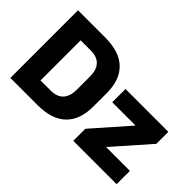

<svg xmlns="http://www.w3.org/2000/svg" viewBox="-94 -960 1282 1282"><g transform="rotate(45 547.0 -319.5)"><path d="M167.4 0V-130.8H307Q367.2 -130.8 397 -163.4Q426.9 -195.9 426.9 -256.4V-384.3Q426.9 -444.9 397 -477.2Q367.2 -509.5 307 -509.5H167.2V-639H312.6Q449 -639 516.8 -573.4Q584.6 -507.7 584.6 -384.4V-255.9Q584.6 -132.3 517 -66.1Q449.4 0 312.6 0ZM57.8 0V-639H212.1V0ZM1060.9 -125.6V0H651.7V-113.9L873.7 -366.4H653.5V-491.4H1058.1V-378L835.3 -125.6Z"/></g></svg>

Font: Anek Latin Medium
Style: Regular
Weight: 500
Designer: Yesha Goshar
Foundry: Ek Type
Version: Version 1.003